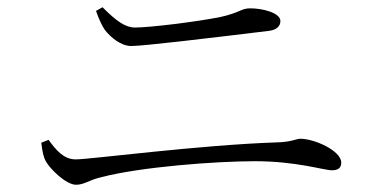

<svg xmlns="http://www.w3.org/2000/svg" viewBox="-20 -623 1040 530"><path d="M724 -538C744 -541 754 -551 754 -565C754 -588 704 -600 671 -600C645 -600 643 -588 588 -576C524 -563 393 -547 353 -547C326 -547 302 -564 263 -603L245 -593C254 -568 260 -555 269 -541C285 -520 314 -496 342 -496C376 -496 551 -517 724 -538ZM94 -229C97 -204 100 -189 107 -177C118 -157 162 -113 190 -113C213 -113 225 -126 260 -134C367 -162 574 -178 684 -178C798 -178 874 -153 896 -153C913 -153 922 -159 922 -174C922 -207 848 -240 809 -240C798 -240 785 -231 745 -230C532 -223 228 -183 189 -183C155 -183 134 -210 114 -237Z"/></svg>

Font: Kiri Minchoo Light
Style: Regular
Weight: 300
Designer: Ryoko NISHIZUKA 西塚涼子 (kana & ideographs); Frank Grießhammer (Latin, Greek & Cyrillic);
akenotsuki.com/eyeben/fonts/ (U+
Foundry: Adobe
akenotsuki.com/eyeben/fonts/
Version: Version 4.002;hotconv 1.0.119;makeotfexe 2.5.65604